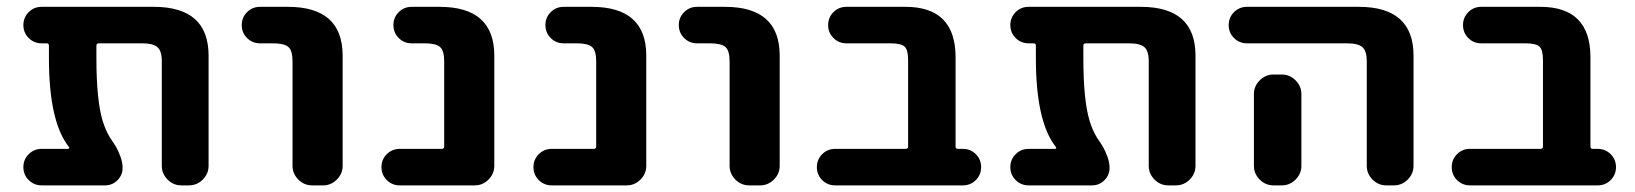

<svg xmlns="http://www.w3.org/2000/svg" viewBox="-20 -566 4812 565"><path d="M593.8 -78.1Q593.8 -54.7 576.7 -37.6Q559.6 -20.5 536.1 -20.5H513.7Q490.2 -20.5 473.1 -37.6Q456.1 -54.7 456.1 -78.1V-385.7Q456.1 -416 443.4 -427.2Q430.7 -438.5 398.4 -438.5H271.5Q263.7 -438.5 263.7 -431.6V-394.5Q263.7 -270.5 282.2 -210Q291 -181.6 303.7 -161.1Q316.4 -142.6 322.3 -132.3Q328.1 -122.1 334.5 -105Q340.8 -87.9 340.8 -72.3Q340.8 -50.8 325.7 -35.6Q310.5 -20.5 289.1 -20.5H102.5Q80.1 -20.5 64.5 -36.1Q48.8 -51.8 48.8 -74.2Q48.8 -96.7 64.5 -112.3Q80.1 -127.9 102.5 -127.9H179.7Q182.6 -127.9 183.6 -129.9Q184.6 -131.8 182.6 -133.8Q124 -208 124 -394.5V-431.6Q124 -438.5 117.2 -438.5H102.5Q80.1 -438.5 64.5 -454.1Q48.8 -469.7 48.8 -492.2Q48.8 -514.6 64.5 -530.3Q80.1 -545.9 102.5 -545.9H432.6Q593.8 -545.9 593.8 -402.3Z M745.1 -438.5Q722.7 -438.5 707 -454.1Q691.4 -469.7 691.4 -492.2Q691.4 -514.6 707 -530.3Q722.7 -545.9 745.1 -545.9H827.1Q988.3 -545.9 988.3 -402.3V-78.1Q988.3 -54.7 971.2 -37.6Q954.1 -20.5 930.7 -20.5H898.4Q875 -20.5 857.9 -37.6Q840.8 -54.7 840.8 -78.1V-385.7Q840.8 -417 828.6 -427.7Q816.4 -438.5 783.2 -438.5Z M1156.2 -20.5Q1133.8 -20.5 1118.2 -36.1Q1102.5 -51.8 1102.5 -74.2Q1102.5 -96.7 1118.2 -112.3Q1133.8 -127.9 1156.2 -127.9H1280.3Q1287.1 -127.9 1287.1 -134.8V-385.7Q1287.1 -417 1274.9 -427.7Q1262.7 -438.5 1230.5 -438.5H1191.4Q1168.9 -438.5 1153.3 -454.1Q1137.7 -469.7 1137.7 -492.2Q1137.7 -514.6 1153.3 -530.3Q1168.9 -545.9 1191.4 -545.9H1273.4Q1434.6 -545.9 1434.6 -402.3V-78.1Q1434.6 -54.7 1417.5 -37.6Q1400.4 -20.5 1377 -20.5Z M1603.5 -20.5Q1581.1 -20.5 1565.4 -36.1Q1549.8 -51.8 1549.8 -74.2Q1549.8 -96.7 1565.4 -112.3Q1581.1 -127.9 1603.5 -127.9H1727.5Q1734.4 -127.9 1734.4 -134.8V-385.7Q1734.4 -417 1722.2 -427.7Q1710 -438.5 1677.7 -438.5H1638.7Q1616.2 -438.5 1600.6 -454.1Q1585 -469.7 1585 -492.2Q1585 -514.6 1600.6 -530.3Q1616.2 -545.9 1638.7 -545.9H1720.7Q1881.8 -545.9 1881.8 -402.3V-78.1Q1881.8 -54.7 1864.7 -37.6Q1847.7 -20.5 1824.2 -20.5Z M2031.2 -438.5Q2008.8 -438.5 1993.2 -454.1Q1977.5 -469.7 1977.5 -492.2Q1977.5 -514.6 1993.2 -530.3Q2008.8 -545.9 2031.2 -545.9H2113.3Q2274.4 -545.9 2274.4 -402.3V-78.1Q2274.4 -54.7 2257.3 -37.6Q2240.2 -20.5 2216.8 -20.5H2184.6Q2161.1 -20.5 2144 -37.6Q2127 -54.7 2127 -78.1V-385.7Q2127 -417 2114.7 -427.7Q2102.5 -438.5 2069.3 -438.5Z M2652.3 -389.6Q2652.3 -419.9 2641.6 -429.2Q2630.9 -438.5 2600.6 -438.5H2470.7Q2448.2 -438.5 2432.6 -454.1Q2417 -469.7 2417 -492.2Q2417 -514.6 2432.6 -530.3Q2448.2 -545.9 2470.7 -545.9H2644.5Q2791 -545.9 2792 -399.4V-134.8Q2792 -127.9 2798.8 -127.9H2813.5Q2835.9 -127.9 2851.6 -112.3Q2867.2 -96.7 2867.2 -74.2Q2867.2 -51.8 2851.6 -36.1Q2835.9 -20.5 2813.5 -20.5H2437.5Q2415 -20.5 2399.4 -36.1Q2383.8 -51.8 2383.8 -74.2Q2383.8 -96.7 2399.4 -112.3Q2415 -127.9 2437.5 -127.9H2644.5Q2652.3 -127.9 2652.3 -134.8Z M3498 -78.1Q3498 -54.7 3481 -37.6Q3463.9 -20.5 3440.4 -20.5H3418Q3394.5 -20.5 3377.4 -37.6Q3360.4 -54.7 3360.4 -78.1V-385.7Q3360.4 -416 3347.7 -427.2Q3335 -438.5 3302.7 -438.5H3175.8Q3168 -438.5 3168 -431.6V-394.5Q3168 -270.5 3186.5 -210Q3195.3 -181.6 3208 -161.1Q3220.7 -142.6 3226.6 -132.3Q3232.4 -122.1 3238.8 -105Q3245.1 -87.9 3245.1 -72.3Q3245.1 -50.8 3230 -35.6Q3214.8 -20.5 3193.4 -20.5H3006.8Q2984.4 -20.5 2968.8 -36.1Q2953.1 -51.8 2953.1 -74.2Q2953.1 -96.7 2968.8 -112.3Q2984.4 -127.9 3006.8 -127.9H3084Q3086.9 -127.9 3087.9 -129.9Q3088.9 -131.8 3086.9 -133.8Q3028.3 -208 3028.3 -394.5V-431.6Q3028.3 -438.5 3021.5 -438.5H3006.8Q2984.4 -438.5 2968.8 -454.1Q2953.1 -469.7 2953.1 -492.2Q2953.1 -514.6 2968.8 -530.3Q2984.4 -545.9 3006.8 -545.9H3336.9Q3498 -545.9 3498 -402.3Z M3649.4 -438.5Q3627 -438.5 3611.3 -454.1Q3595.7 -469.7 3595.7 -492.2Q3595.7 -514.6 3611.3 -530.3Q3627 -545.9 3649.4 -545.9H3978.5Q4139.6 -545.9 4139.6 -402.3V-78.1Q4139.6 -54.7 4122.6 -37.6Q4105.5 -20.5 4082 -20.5H4059.6Q4036.1 -20.5 4019 -37.6Q4002 -54.7 4002 -78.1V-385.7Q4002 -416 3989.3 -427.2Q3976.6 -438.5 3943.4 -438.5ZM3752 -346.7Q3775.4 -346.7 3792.5 -329.6Q3809.6 -312.5 3809.6 -289.1V-155.3V-78.1Q3809.6 -54.7 3792.5 -37.6Q3775.4 -20.5 3752 -20.5H3727.5Q3704.1 -20.5 3687 -37.6Q3669.9 -54.7 3669.9 -78.1V-155.3V-289.1Q3669.9 -312.5 3687 -329.6Q3704.1 -346.7 3727.5 -346.7Z M4520.5 -389.6Q4520.5 -419.9 4509.8 -429.2Q4499 -438.5 4468.8 -438.5H4338.9Q4316.4 -438.5 4300.8 -454.1Q4285.2 -469.7 4285.2 -492.2Q4285.2 -514.6 4300.8 -530.3Q4316.4 -545.9 4338.9 -545.9H4512.7Q4659.2 -545.9 4660.2 -399.4V-134.8Q4660.2 -127.9 4667 -127.9H4681.6Q4704.1 -127.9 4719.7 -112.3Q4735.4 -96.7 4735.4 -74.2Q4735.4 -51.8 4719.7 -36.1Q4704.1 -20.5 4681.6 -20.5H4305.7Q4283.2 -20.5 4267.6 -36.1Q4252 -51.8 4252 -74.2Q4252 -96.7 4267.6 -112.3Q4283.2 -127.9 4305.7 -127.9H4512.7Q4520.5 -127.9 4520.5 -134.8Z"/></svg>

Font: Gen Jyuu Gothic Bold
Style: Bold
Weight: 700
Designer: [Source Han Sans]
Ryoko NISHIZUKA  (kana & ideographs); Paul D. Hunt (Latin, Greek & Cyrillic); Wenlong ZHANG  (bopomofo
Version: Version 1.002.20150607